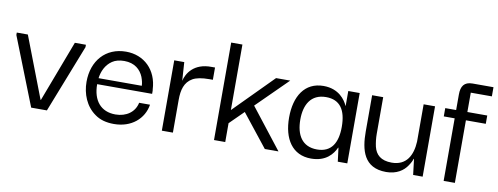

<svg xmlns="http://www.w3.org/2000/svg" viewBox="-60 -828 2840 1094"><g transform="rotate(10 1360.0 -281.0)"><path d="M195 -53H193L57 -407H-7V-393L148 0H239L393 -393V-407H329Z M628 10C729 10 799 -51 812 -134H749C738 -79 690 -45 627 -45C543 -45 495 -102 495 -197H813C813 -201 813 -206 813 -211C813 -216 813 -219 812 -222C807 -335 730 -408 626 -408C508 -408 433 -322 433 -200C433 -131 460 -61 518 -21C547 0 583 10 628 10ZM497 -232C502 -272 520 -312 556 -336C574 -348 597 -354 625 -354C686 -354 720 -321 736 -282C743 -263 747 -246 747 -232Z M968 0V-190C968 -247 980 -293 1024 -318C1045 -330 1077 -336 1120 -336H1140V-407H1121C1017 -409 979 -343 969 -300L962 -407H904V0Z M1271 -108 1351 -187 1500 1H1579L1397 -232L1575 -408H1493L1271 -184V-563H1206V1H1271Z M1768 9C1855 9 1893 -41 1910 -79H1912L1922 0H1977V-407H1911V-321H1910C1896 -353 1857 -411 1768 -411C1659 -411 1605 -323 1605 -200C1605 -76 1660 9 1768 9ZM1793 -48C1706 -48 1670 -111 1670 -200C1670 -285 1705 -351 1793 -351C1873 -351 1910 -298 1910 -199C1910 -107 1876 -48 1793 -48Z M2203 10C2264 10 2303 -18 2324 -50C2335 -66 2342 -80 2345 -91H2347L2358 0H2413V-407H2347V-191C2343 -111 2310 -48 2225 -48C2162 -48 2132 -77 2121 -122C2116 -145 2113 -169 2113 -196V-407H2049V-197C2049 -91 2073 10 2203 10Z M2600 3V-359H2715V-407H2600V-519H2722V-572H2601C2552 -572 2535 -544 2535 -497V-407H2472V-359H2535V3Z"/></g></svg>

Font: OSH Darker Grotesque Medium
Style: Regular
Weight: 500
Designer: Gabriel Lam
Foundry: TypeRant
Version: Version 1.000;Glyphs 3.1.1 (3148)